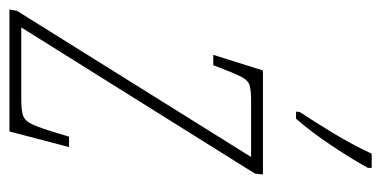

<svg xmlns="http://www.w3.org/2000/svg" viewBox="-229 -586 806 406"><g transform="rotate(90 174.0 -383.0)"><path d="M-9 0 -6 -16 303 -511H184Q163 -511 152 -508Q141 -505 133.5 -490.5Q126 -476 113 -442L109 -431H87L120 -536H340L338 -519L29 -25H182Q205 -25 216 -29Q227 -33 234.5 -49.5Q242 -66 253 -103L260 -126H282L249 0ZM207 -606 208 -614Q229 -646 253 -685.5Q277 -725 296 -766H326V-758Q308 -725 279 -681.5Q250 -638 222 -606Z"/></g></svg>

Font: Noto Serif ExtraCondensed Thin
Style: Italic
Weight: 100
Width: 2
Italic angle: -12°
Designer: Monotype Design Team
Foundry: Monotype Imaging Inc.
Version: Version 2.013